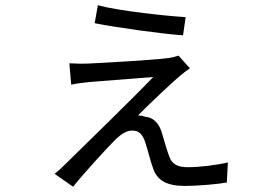

<svg xmlns="http://www.w3.org/2000/svg" viewBox="-20 -657 1040 728"><path d="M351 -637 339 -569C424 -552 600 -528 674 -523L684 -592C616 -596 433 -615 351 -637ZM700 -398 657 -446C648 -443 633 -439 620 -437C559 -429 360 -418 314 -416C289 -415 261 -416 243 -417L250 -336C267 -340 291 -343 318 -346C367 -350 513 -361 561 -365C479 -279 300 -106 223 -30C208 -15 199 -7 187 2L257 51C304 -7 392 -103 421 -131C440 -149 461 -162 481 -162C511 -162 523 -143 532 -113C539 -94 550 -47 559 -23C574 26 610 48 681 48C731 48 808 41 840 35L844 -41C807 -32 739 -23 691 -23C655 -23 632 -34 622 -63C614 -84 602 -124 595 -149C586 -183 567 -211 531 -214C522 -218 511 -219 503 -219C537 -254 636 -348 662 -369C671 -377 687 -389 700 -398Z"/></svg>

Font: Source Han Sans HK
Style: Regular
Weight: 400
Designer: Ryoko NISHIZUKA 西塚涼子 (kana, bopomofo & ideographs); Paul D. Hunt (Latin, Greek & Cyrillic); Sandoll Communications 산돌커뮤니
Foundry: Adobe
Version: Version 2.000;hotconv 1.0.107;makeotfexe 2.5.65593